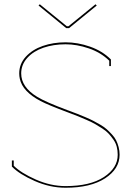

<svg xmlns="http://www.w3.org/2000/svg" viewBox="-20 -883 620 907"><path d="M168 -862.8 295.9 -758.8H303.2L431.2 -862.8L437 -856.9L306.2 -750H293L162.1 -856.9ZM44.9 -100.1Q79.1 -65.9 149.2 -34.9Q219.2 -3.9 290 -3.9Q405.3 -3.9 470.7 -46.6Q536.1 -89.4 536.1 -151.9Q536.1 -171.9 531.5 -189.7Q526.9 -207.5 516.1 -222.9Q505.4 -238.3 494.1 -250.7Q482.9 -263.2 463.9 -275.6Q444.8 -288.1 429.4 -296.9Q414.1 -305.7 389.4 -316.4Q364.7 -327.1 347.9 -334Q331.1 -340.8 303.2 -351.1Q206.5 -387.2 171.4 -405.8Q86.9 -450.2 73.7 -510.3Q70.8 -522.9 70.8 -536.1Q70.8 -581.1 101.8 -615Q132.8 -648.9 182.1 -666Q231.4 -683.1 290 -683.1Q347.2 -683.1 405.5 -662.6Q463.9 -642.1 503.9 -602.1V-600.1V-570.8H496.1V-596.2Q456.1 -635.3 399.4 -654.5Q342.8 -673.8 290 -673.8Q232.9 -673.8 185.5 -657.7Q138.2 -641.6 109.1 -609.6Q80.1 -577.6 80.1 -536.1Q80.1 -471.7 155.3 -425.8Q195.8 -400.9 298.3 -362.8L298.8 -362.3H299.3H299.8L300.3 -361.8H300.8H301.3L301.8 -361.3H302.2L302.7 -360.8H303.2H304.2L304.7 -360.4H305.2H305.7L306.2 -359.9Q330.1 -351.1 345.2 -345.2Q360.4 -339.4 382.8 -329.8Q405.3 -320.3 419.9 -312.7Q434.6 -305.2 453.4 -294.2Q472.2 -283.2 483.9 -272.7Q495.6 -262.2 508.5 -248.3Q521.5 -234.4 528.6 -220.2Q535.6 -206.1 540.3 -188.5Q544.9 -170.9 544.9 -151.9Q544.9 -85 476.3 -40.5Q407.7 3.9 290 3.9Q215.8 3.9 143.6 -28.1Q71.3 -60.1 37.1 -95.2L36.1 -96.2V-125H44.9Z"/></svg>

Font: Rawengulk
Style: Ultralight
Weight: 200
Version: Version 0.92